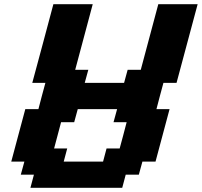

<svg xmlns="http://www.w3.org/2000/svg" viewBox="-20 -895 962 915"><path d="M125 0H562.5L579.1 -62.5H641.6L658.7 -125H721.2Q732.4 -166.5 754.6 -249.8Q776.9 -333 788.1 -375H725.6Q731 -395.5 741.9 -437.3Q752.9 -479 758.8 -500H821.3Q838.4 -562.5 871.6 -687.5Q904.8 -812.5 921.9 -875H734.4L650.9 -562.5H588.4L571.3 -500H383.8L400.9 -562.5H338.4L421.9 -875H234.4Q217.8 -812.5 184.3 -687.5Q150.9 -562.5 133.8 -500H196.3Q190.4 -479 179.4 -437.5Q168.5 -396 163.1 -375H100.6Q89.4 -333 67.1 -250Q44.9 -167 33.7 -125H96.2L79.1 -62.5H141.6ZM471.2 -125H283.7L300.3 -187.5H237.8Q243.2 -208 254.4 -249.8Q265.6 -291.5 271 -312.5H333.5L350.6 -375H538.1L521 -312.5H583.5Q578.1 -291.5 567.1 -249.8Q556.2 -208 550.3 -187.5H487.8Z"/></svg>

Font: Faithful 32x
Style: SemiboldOblique
Weight: 400
Foundry: Faithful Resource Pack
Version: Version 1.0; January 27, 2023